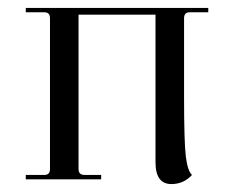

<svg xmlns="http://www.w3.org/2000/svg" viewBox="-20 -452 580 484"><path d="M45 0V-11H92Q106 -11 106 -26V-406Q106 -421 92 -421H45V-432H505V-421H458Q444 -421 444 -406V-207Q444 -93 448.5 -57Q453 -21 464 -11Q443 12 412 12Q372 12 372 -43V-415H178V-26Q178 -11 193 -11H235V0Z"/></svg>

Font: Arapey Regular-Display
Style: Regular
Weight: 400
Designer: Eduardo Rodriguez Tunni
Foundry: Eduardo Rodriguez Tunni
Version: Version 4.000